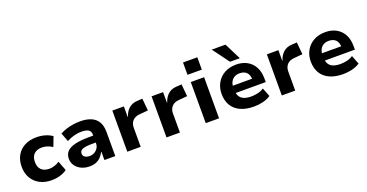

<svg xmlns="http://www.w3.org/2000/svg" viewBox="-34 -1484 4226 2208"><g transform="rotate(-20 2079.0 -380.0)"><path d="M321 11Q239 11 178 -22Q117 -55 83 -113.5Q49 -172 49 -252Q49 -332 83 -391Q117 -450 178.5 -482Q240 -514 322 -514Q380 -514 431 -498.5Q482 -483 514 -458L469 -341Q442 -360 408.5 -371Q375 -382 343 -382Q280 -382 245.5 -348.5Q211 -315 211 -252Q211 -188 245.5 -155Q280 -122 342 -122Q375 -122 408 -133Q441 -144 467 -162L512 -45Q481 -20 430.5 -4.5Q380 11 321 11Z M787 11Q731 11 686 -10.5Q641 -32 615.5 -69Q590 -106 590 -153Q590 -206 622 -240.5Q654 -275 722 -291.5Q790 -308 897 -308H966V-223H906Q866 -223 836.5 -220Q807 -217 787.5 -210Q768 -203 758 -191Q748 -179 748 -160Q748 -131 770.5 -116Q793 -101 830 -101Q861 -101 887 -116Q913 -131 929 -156Q945 -181 945 -213V-317Q945 -363 916.5 -380Q888 -397 830 -397Q790 -397 745.5 -386Q701 -375 650 -349L610 -455Q647 -475 687.5 -488Q728 -501 771.5 -507.5Q815 -514 860 -514Q935 -514 989.5 -491.5Q1044 -469 1073.5 -421Q1103 -373 1103 -295V0H970V-99H965Q950 -67 925.5 -42Q901 -17 867.5 -3Q834 11 787 11Z M1250 0V-503H1391V-375H1395Q1412 -432 1452 -469Q1492 -506 1555 -510L1621 -514L1635 -365L1530 -356Q1473 -351 1443.5 -318Q1414 -285 1414 -236V0Z M1730 0V-503H1871V-375H1875Q1892 -432 1932 -469Q1972 -506 2035 -510L2101 -514L2115 -365L2010 -356Q1953 -351 1923.5 -318Q1894 -285 1894 -236V0Z M2203 -594V-745H2378V-594ZM2210 0V-503H2373V0Z M2802 11Q2702 11 2633.5 -21Q2565 -53 2530.5 -112Q2496 -171 2496 -252Q2496 -326 2528.5 -385Q2561 -444 2622 -479Q2683 -514 2768 -514Q2842 -514 2899 -483Q2956 -452 2988 -393Q3020 -334 3020 -251V-208H2625V-298H2898L2886 -281Q2886 -345 2855.5 -375.5Q2825 -406 2770 -406Q2734 -406 2706.5 -390.5Q2679 -375 2663.5 -345.5Q2648 -316 2648 -272V-255Q2648 -203 2665.5 -171Q2683 -139 2719 -124Q2755 -109 2810 -109Q2849 -109 2890 -118.5Q2931 -128 2963 -150L3005 -43Q2963 -15 2908.5 -2Q2854 11 2802 11ZM2714 -568 2564 -771H2732L2834 -568Z M3141 0V-503H3282V-375H3286Q3303 -432 3343 -469Q3383 -506 3446 -510L3512 -514L3526 -365L3421 -356Q3364 -351 3334.5 -318Q3305 -285 3305 -236V0Z M3893 11Q3793 11 3724.5 -21Q3656 -53 3621.5 -112Q3587 -171 3587 -252Q3587 -326 3619.5 -385Q3652 -444 3713 -479Q3774 -514 3859 -514Q3933 -514 3990 -483Q4047 -452 4079 -393Q4111 -334 4111 -251V-208H3716V-298H3989L3977 -281Q3977 -345 3946.5 -375.5Q3916 -406 3861 -406Q3825 -406 3797.5 -390.5Q3770 -375 3754.5 -345.5Q3739 -316 3739 -272V-255Q3739 -203 3756.5 -171Q3774 -139 3810 -124Q3846 -109 3901 -109Q3940 -109 3981 -118.5Q4022 -128 4054 -150L4096 -43Q4054 -15 3999.5 -2Q3945 11 3893 11Z"/></g></svg>

Font: Nunito Sans 7pt ExtraBold
Style: Regular
Weight: 800
Designer: Vernon Adams
Foundry: Vernon Adams
Version: Version 3.101;gftools[0.9.27]